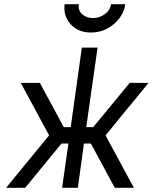

<svg xmlns="http://www.w3.org/2000/svg" viewBox="-20 -895 728 915"><path d="M79 -500 214 -250 9 0H100L305 -250L170 -500ZM688 -500H598L392 -250L527 0H618L483 -250ZM370 -668 317 -289H242L230 -211H306L276 0H351L380 -211H456L467 -289H391L445 -668ZM288 -875Q281 -820 316 -780Q352 -740 413 -740Q475 -740 522 -780Q569 -819 577 -875H509Q505 -846 480 -828Q454 -809 423 -809Q391 -809 371 -828Q351 -846 356 -875Z"/></svg>

Font: Unageo
Style: Regular-Italic
Weight: 400
Designer: Richard Sepsi
Foundry: Richard Sepsi
Version: Version 2.000